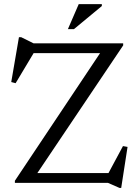

<svg xmlns="http://www.w3.org/2000/svg" viewBox="-20 -878 662 922"><path d="M571.5 -670V-660L151 -34.5L144.5 -47H501L570.5 -176.5L592.5 -172.5L562 24.5H554L498 0H51.5V-10L469 -635.5L475.5 -623H141.5L55 -478.5L34 -484L71 -699.5H81.5L141 -670ZM306 -738 358 -858H469V-849L335 -738Z"/></svg>

Font: Newsreader Text
Style: Regular
Weight: 400
Designer: Hugues Gentile
Foundry: Production Type
Version: Version 1.001